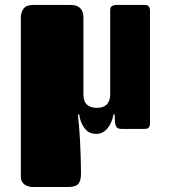

<svg xmlns="http://www.w3.org/2000/svg" viewBox="-20 -517 685 770"><path d="M63.5 -446.3Q63.5 -467.3 74.5 -482.2Q85.4 -497.1 111.8 -497.1H263.7Q277.8 -497.1 287.6 -493.2Q297.4 -489.3 303.2 -482.7Q309.1 -476.1 311.8 -467.3Q314.5 -458.5 314.5 -448.7V-139.2Q314.5 -109.9 329.1 -97.2Q343.8 -84.5 367.2 -84.5Q378.4 -84.5 388.4 -86.9Q398.4 -89.4 405.8 -95.7Q413.1 -102.1 417.5 -112.5Q421.9 -123 421.9 -138.7V-474.1Q421.9 -478 422.4 -482.2Q422.9 -486.3 425.5 -489.5Q428.2 -492.7 433.3 -494.9Q438.5 -497.1 447.3 -497.1H557.6Q562 -497.1 566.4 -496.6Q570.8 -496.1 574 -493.9Q577.1 -491.7 579.3 -487.1Q581.5 -482.4 581.5 -474.1V-22.9Q581.5 -14.6 579.3 -10Q577.1 -5.4 574 -3.2Q570.8 -1 566.4 -0.5Q562 0 557.6 0H469.2Q460.4 0 454.8 -2Q449.2 -3.9 445.8 -10Q442.4 -16.1 441.2 -27.3Q439.9 -38.6 439.9 -57.6L435.5 -59.1Q428.7 -22.5 410.2 -1.2Q391.6 20 366.2 20Q355.5 20 345 16.6Q334.5 13.2 325.2 4.2Q315.9 -4.9 308.6 -20Q301.3 -35.2 297.4 -58.6L292.5 -56.6Q295.4 -33.2 297.4 -6.8Q299.3 19.5 300.8 45.4Q302.2 71.3 303 95Q303.7 118.7 304.2 137.2Q304.7 155.8 304.7 167.5Q304.7 179.2 304.7 180.7Q304.7 208 293.9 220.5Q283.2 232.9 253.9 232.9H110.8Q102.1 232.9 93.8 230.5Q85.4 228 78.6 223.1Q71.8 218.3 67.6 210.4Q63.5 202.6 63.5 191.4Z"/></svg>

Font: Fascinate Cyrillic
Style: Regular
Weight: 900
Designer: Denis Ignatov
Foundry: Astigmatic (AOETI)
Version: Version 1.00 November 30, 2018, initial release